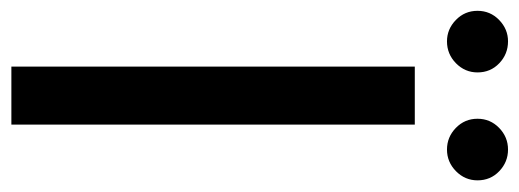

<svg xmlns="http://www.w3.org/2000/svg" viewBox="-328 -620 935 346"><g transform="rotate(90 140.0 -447.5)"><path d="M87.5 0V-727H192V0ZM42 -785Q20 -785 3.5 -801Q-13 -817 -13 -840Q-13 -863 3.5 -879Q20 -895 42 -895Q65 -895 81.5 -879.2Q98 -863.5 98 -840Q98 -817.5 81.5 -801.2Q65 -785 42 -785ZM237 -785Q214.5 -785 198 -801Q181.5 -817 181.5 -840Q181.5 -863 198 -879Q214.5 -895 237 -895Q259.5 -895 276 -879.2Q292.5 -863.5 292.5 -840Q292.5 -817.5 276 -801.2Q259.5 -785 237 -785Z"/></g></svg>

Font: Expletus Sans Medium
Style: Regular
Weight: 500
Version: Version 7.500